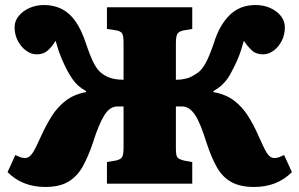

<svg xmlns="http://www.w3.org/2000/svg" viewBox="-20 -730 1190 763"><path d="M160 13Q115 13 77.5 -1.5Q40 -16 10 -46L41 -114Q51 -109 60 -105.5Q69 -102 80 -102Q88 -102 95 -106.5Q102 -111 109.5 -122Q117 -133 125.5 -151Q134 -169 146 -195Q163 -232 185 -267.5Q207 -303 240 -329Q273 -355 322 -364V-368Q304 -378 291 -389.5Q278 -401 267.5 -416.5Q257 -432 246 -452Q235 -474 226.5 -493.5Q218 -513 212 -531.5Q206 -550 201 -568Q188 -546 170.5 -530Q153 -514 126 -514Q104 -514 84 -528.5Q64 -543 51 -567.5Q38 -592 38 -622Q38 -646 54 -666Q70 -686 96.5 -698Q123 -710 154 -710Q194 -710 225 -694.5Q256 -679 279.5 -646Q303 -613 321 -559Q338 -508 351.5 -481.5Q365 -455 379 -443Q393 -431 411 -423Q422 -419 431 -417Q440 -415 450 -414Q460 -413 471 -413V-561Q471 -588 465 -597.5Q459 -607 438 -610L405 -615V-701H744V-615L709 -609Q690 -605 684.5 -594.5Q679 -584 679 -558V-413Q691 -413 699.5 -414Q708 -415 715.5 -417Q723 -419 731 -421Q749 -429 765.5 -440.5Q782 -452 797 -479Q812 -506 830 -559Q841 -595 857 -623Q873 -651 893 -670.5Q913 -690 938.5 -700Q964 -710 996 -710Q1028 -710 1054.5 -698Q1081 -686 1096.5 -666Q1112 -646 1112 -622Q1112 -592 1099.5 -567.5Q1087 -543 1067 -528.5Q1047 -514 1025 -514Q997 -514 979.5 -531Q962 -548 949 -568Q944 -550 938 -531Q932 -512 923.5 -492.5Q915 -473 903 -450Q894 -431 883 -416Q872 -401 859 -389.5Q846 -378 828 -368V-364Q878 -355 910.5 -330Q943 -305 965.5 -269.5Q988 -234 1005 -195Q1016 -171 1024 -153.5Q1032 -136 1039 -124.5Q1046 -113 1053.5 -107.5Q1061 -102 1071 -102Q1081 -102 1090 -105.5Q1099 -109 1109 -114L1140 -46Q1110 -16 1072.5 -1.5Q1035 13 990 13Q935 13 899.5 -6.5Q864 -26 841.5 -66Q819 -106 800 -165Q789 -200 778.5 -226.5Q768 -253 756.5 -271Q745 -289 732 -298Q719 -307 703 -307H679V-139Q679 -112 685 -104.5Q691 -97 711 -92L744 -86V0H405V-86L440 -92Q459 -96 465 -105.5Q471 -115 471 -143V-307H447Q431 -307 418 -298Q405 -289 394 -271Q383 -253 372 -226.5Q361 -200 350 -165Q332 -111 310 -70.5Q288 -30 252.5 -8.5Q217 13 160 13Z"/></svg>

Font: Literata ExtraBold
Style: Regular
Weight: 800
Designer: Latin by Veronika Burian and Jose Scaglione. Greek by Irene Vlachou. Cyrillic by Vera Evstafieva.
Foundry: TypeTogether
Version: Version 3.103;gftools[0.9.29]